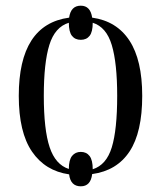

<svg xmlns="http://www.w3.org/2000/svg" viewBox="-20 -605 566 675"><path d="M264 50Q228 50 223 8Q139 -4 92.5 -72Q46 -140 46 -268Q46 -519 223 -543Q229 -585 264 -585Q298 -585 304 -543Q390 -531 435 -462.5Q480 -394 480 -268Q480 -140 435.5 -72.5Q391 -5 304 7Q299 50 264 50ZM222 -11Q222 -43 233.5 -57Q245 -71 264 -71Q284 -71 295 -56.5Q306 -42 306 -10Q354 -25 373 -87Q392 -149 392 -268Q392 -383 373 -446.5Q354 -510 306 -525Q306 -493 295 -479Q284 -465 264 -465Q244 -465 233 -479Q222 -493 222 -525Q173 -510 153.5 -447Q134 -384 134 -268Q134 -149 154.5 -87.5Q175 -26 222 -11Z"/></svg>

Font: Noto Serif Display Condensed
Style: Regular
Weight: 400
Width: 3
Designer: Monotype Design Team
Foundry: Monotype Imaging Inc.
Version: Version 2.009